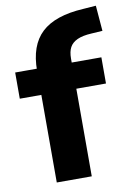

<svg xmlns="http://www.w3.org/2000/svg" viewBox="-82 -763 563 816"><g transform="rotate(-10 199.5 -355.5)"><path d="M96 0V-378H3V-491H140L96 -451V-482Q96 -591 154 -645.5Q212 -700 335 -707L390 -711L399 -601L352 -598Q313 -596 290 -585.5Q267 -575 257 -556.5Q247 -538 247 -508V-474L228 -491H375V-378H247V0Z"/></g></svg>

Font: Nunito Sans 12pt ExtraLight 12pt ExtraBold
Style: Regular
Weight: 800
Version: Version 3.101;gftools[0.9.27]